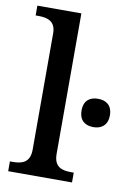

<svg xmlns="http://www.w3.org/2000/svg" viewBox="-86 -814 595 868"><g transform="rotate(10 211.5 -380.0)"><path d="M14 0H307V-45H295C254 -45 216 -54 216 -115V-760H14V-715H27C66 -715 106 -706 106 -649V-115C106 -54 67 -45 27 -45H14ZM358 -263C393 -263 423 -281 423 -328C423 -376 393 -393 358 -393C322 -393 293 -376 293 -328C293 -281 322 -263 358 -263Z"/></g></svg>

Font: Noto Serif Medium
Style: Regular
Weight: 500
Designer: Monotype Design Team
Foundry: Monotype Imaging Inc.
Version: Version 2.013